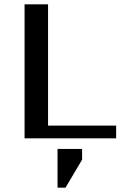

<svg xmlns="http://www.w3.org/2000/svg" viewBox="-20 -642 585 891"><path d="M247 229V49H361V99L284 229ZM203 -59H519V0H94V-622H203Z"/></svg>

Font: Sarpanch Medium
Style: Regular
Weight: 500
Designer: Manushi Parikh (Devanagari and Latin), Jyotish Sonowal (Devanagari)
Foundry: Indian Type Foundry
Version: Version 2.004;PS 1.0;hotconv 1.0.78;makeotf.lib2.5.61930; tt